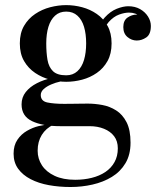

<svg xmlns="http://www.w3.org/2000/svg" viewBox="-20 -490 654 770"><path d="M263 260Q217 260 175.8 252.5Q134.5 245 102.8 228.5Q71 212 52.8 186.8Q34.5 161.5 34.5 126.5Q34.5 93 49.8 70.5Q65 48 88 34.8Q111 21.5 134.5 15.8Q158 10 175 10H194.5Q164 24.5 147.5 51.2Q131 78 131 114.5Q131 146.5 148.2 173Q165.5 199.5 199.2 215.2Q233 231 281.5 231Q317 231 348 223.2Q379 215.5 402.5 199.8Q426 184 439.2 160.2Q452.5 136.5 452.5 105Q452.5 76 437.8 56.5Q423 37 397.2 26.5Q371.5 16 339 16Q328.5 16 304.5 16Q280.5 16 256.2 16Q232 16 221 16Q151 16 108.8 -4Q66.5 -24 66.5 -71.5Q66.5 -99.5 83.2 -120.8Q100 -142 127.8 -156.2Q155.5 -170.5 189.5 -177.5Q223.5 -184.5 259 -184.5L257.5 -167.5Q242 -167.5 222.5 -163.2Q203 -159 185 -151.2Q167 -143.5 155.2 -132.8Q143.5 -122 143.5 -109Q143.5 -84.5 170 -79Q196.5 -73.5 237.5 -73.5Q255 -73.5 271 -73.8Q287 -74 302.5 -74.2Q318 -74.5 332 -74.5Q360 -74.5 390 -69Q420 -63.5 445.8 -47.2Q471.5 -31 487.5 0Q503.5 31 503.5 82Q503.5 130.5 483.2 164.5Q463 198.5 428.5 219.5Q394 240.5 351 250.2Q308 260 263 260ZM245.5 -162Q214 -162 181.2 -170.5Q148.5 -179 121 -197.5Q93.5 -216 76.5 -245.2Q59.5 -274.5 59.5 -316Q59.5 -357.5 76.5 -386.5Q93.5 -415.5 121 -434Q148.5 -452.5 181.2 -461Q214 -469.5 245.5 -469.5Q277.5 -469.5 309.5 -461Q341.5 -452.5 368.2 -434Q395 -415.5 411.2 -386.5Q427.5 -357.5 427.5 -316Q427.5 -274.5 411.2 -245.2Q395 -216 368.2 -197.5Q341.5 -179 309.5 -170.5Q277.5 -162 245.5 -162ZM245.5 -188Q272.5 -188 290.5 -204.5Q308.5 -221 317 -249.8Q325.5 -278.5 325.5 -316Q325.5 -354 317 -382.5Q308.5 -411 290.5 -427.2Q272.5 -443.5 245.5 -443.5Q218.5 -443.5 200.8 -427.2Q183 -411 174.2 -382.5Q165.5 -354 165.5 -316Q165.5 -278.5 170.5 -249.8Q175.5 -221 192.5 -204.5Q209.5 -188 245.5 -188ZM528.5 -327.5Q508 -327.5 491.2 -341.5Q474.5 -355.5 474.5 -381.5Q474.5 -408 491.8 -419.8Q509 -431.5 528.5 -431.5Q548 -431.5 566 -419.8Q584 -408 584 -386H558Q558 -406.5 541.8 -423Q525.5 -439.5 497 -439.5Q479.5 -439.5 457.5 -431.5Q435.5 -423.5 416 -401.8Q396.5 -380 386.5 -339L368 -352.5Q378 -395.5 400.2 -420Q422.5 -444.5 448.2 -454.8Q474 -465 494.5 -465Q521.5 -465 541.8 -453.5Q562 -442 573.5 -423.8Q585 -405.5 585 -386Q585 -352.5 566.8 -340Q548.5 -327.5 528.5 -327.5Z"/></svg>

Font: Bodoni Moda SC 9pt Medium
Style: Regular
Weight: 500
Designer: Owen Earl
Foundry: indestructible type
Version: Version 2.005